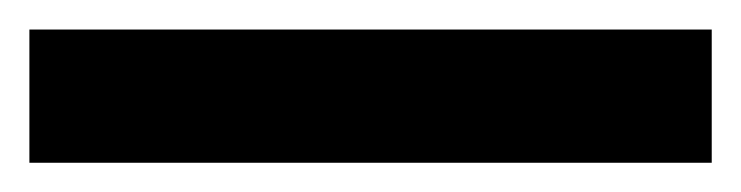

<svg xmlns="http://www.w3.org/2000/svg" viewBox="-21 -20 502 130"><path d="M460.9 90.2H-1.1V0H460.9Z"/></svg>

Font: Linik Sans Medium
Style: Regular
Weight: 500
Designer: Rasmus Andersson (font), Cristiano Sobral (main changes)
Foundry: rsms
Version: Version 3.018;June 1, 2022;FontCreator 14.0.0.2814 64-bit; t